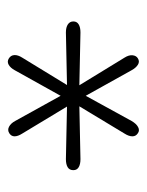

<svg xmlns="http://www.w3.org/2000/svg" viewBox="37 -784 373 488"><g transform="rotate(90 224.0 -540.5)"><path d="M129 -376Q121 -381 120.5 -390Q120 -399 127 -410L201 -531L206 -524L63 -521Q50 -521 42.5 -526Q35 -531 35 -540Q35 -549 42.5 -553.5Q50 -558 63 -558L206 -555L201 -549L127 -670Q120 -681 121 -690.5Q122 -700 129 -704Q137 -709 145 -704Q153 -699 159 -688L227 -566H221L288 -688Q295 -700 303.5 -704.5Q312 -709 319 -704Q327 -699 327 -690Q327 -681 320 -670L247 -549L241 -555L385 -558Q398 -558 405.5 -553.5Q413 -549 413 -540Q413 -530 405.5 -525.5Q398 -521 385 -521L241 -524L247 -531L320 -410Q327 -399 327 -390.5Q327 -382 319 -377Q311 -372 302.5 -376.5Q294 -381 288 -392L221 -513H227L159 -391Q153 -380 145 -375.5Q137 -371 129 -376Z"/></g></svg>

Font: Nunito ExtraLight
Style: Regular
Weight: 200
Designer: Vernon Adams
Foundry: Vernon Adams
Version: Version 3.602